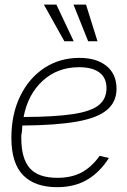

<svg xmlns="http://www.w3.org/2000/svg" viewBox="-20 -793 543 823"><path d="M224.6 9.3Q129.4 9.3 79.1 -42Q28.8 -93.3 28.8 -202.1Q28.8 -303.2 66.4 -380.6Q104 -458 169.9 -501.5Q235.8 -544.9 320.3 -544.9Q394 -544.9 436.8 -510Q479.5 -475.1 479.5 -412.6Q479.5 -356 438.2 -321.5Q397 -287.1 307.9 -271.5Q218.8 -255.9 75.7 -254.9Q74.7 -243.2 74.2 -231Q71.8 -215.8 71.3 -211.4Q70.8 -207 71.3 -204.1Q71.3 -202.6 71.3 -201.2Q71.3 -113.3 107.7 -72Q144 -30.8 226.1 -30.8Q286.6 -30.8 329.6 -53.7Q372.6 -76.7 407.2 -125L446.8 -115.7Q407.7 -54.2 353.5 -22.5Q299.3 9.3 224.6 9.3ZM81.1 -291.5Q215.8 -292 293.5 -304Q371.1 -315.9 403.8 -342.8Q436.5 -369.6 436.5 -415Q436.5 -459.5 406.2 -482.2Q376 -504.9 318.8 -504.9Q226.6 -504.9 163.1 -446.8Q99.6 -388.7 81.1 -291.5ZM255.9 -616.2 168 -773.4H221.7L295.9 -616.2ZM357.9 -616.2 294.9 -773.4H348.6L397.9 -616.2Z"/></svg>

Font: Inter Display Extra Light
Style: Italic
Weight: 200
Italic angle: -9.39999°
Designer: Rasmus Andersson
Foundry: rsms
Version: Version 4.000;git-4fc901f